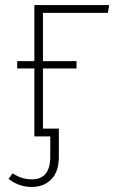

<svg xmlns="http://www.w3.org/2000/svg" viewBox="-20 -540 461 760"><path d="M407 -489H150V-298H283V-269H150V-31H213V80Q213 139 183.5 169.5Q154 200 106 200Q54 200 14 168L30 146Q65 170 106 170Q179 170 179 80V0H116V-269H48V-298H116V-520H412Z"/></svg>

Font: Fira Sans UltraLight
Style: Regular
Weight: 200
Designer: Carrois Corporate & Edenspiekermann AG
Foundry: Carrois Corporate GbR & Edenspiekermann AG
Version: Version 4.106;PS 004.106;hotconv 1.0.70;makeotf.lib2.5.58329